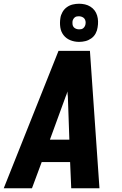

<svg xmlns="http://www.w3.org/2000/svg" viewBox="-32 -1007 652 1027"><path d="M-12 0 281 -735H449L500 0H349L343 -140H191L139 0ZM235 -260H339L331 -490Q330 -497 329.5 -504Q329 -511 329 -518Q327 -511 324.5 -504Q322 -497 319 -490ZM391 -783Q366 -783 344 -792Q322 -801 308 -819Q294 -837 290.5 -861Q287 -885 291 -910Q293 -926 302 -942Q311 -958 325.5 -968.5Q340 -979 357 -983Q374 -987 391 -987Q407 -987 422.5 -983.5Q438 -980 451.5 -971.5Q465 -963 474 -951Q483 -939 487.5 -924Q492 -909 492.5 -893Q493 -877 490 -860Q488 -844 479.5 -828Q471 -812 456 -801.5Q441 -791 424.5 -787Q408 -783 391 -783ZM391 -850Q397 -850 402.5 -851Q408 -852 413 -856Q418 -860 421 -865.5Q424 -871 425 -876Q427 -885 425.5 -893.5Q424 -902 419 -908Q414 -914 406 -917Q398 -920 390 -920Q384 -920 378.5 -919Q373 -918 368 -914Q363 -910 360 -904.5Q357 -899 356 -894Q355 -885 356 -876.5Q357 -868 362 -862Q367 -856 375 -853Q383 -850 391 -850Z"/></svg>

Font: Iosevka Aile Heavy
Style: Italic
Weight: 900
Italic angle: -9°
Designer: Belleve Invis
Foundry: Belleve Invis
Version: Version 31.1.0; ttfautohint (v1.8.4)